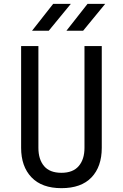

<svg xmlns="http://www.w3.org/2000/svg" viewBox="-20 -970 640 1000"><path d="M300 10Q198 10 144 -46.5Q90 -103 90 -200V-730H180V-200Q180 -140 209.5 -105Q239 -70 300 -70Q360 -70 390 -105Q420 -140 420 -200V-730H510V-200Q510 -102 456.5 -46Q403 10 300 10ZM326 -810 436 -950H528L413 -810ZM147 -810 257 -950H349L234 -810Z"/></svg>

Font: JetBrainsMono NF
Style: Regular
Weight: 400
Designer: Philipp Nurullin, Konstantin Bulenkov
Foundry: JetBrains
Version: Version 2.251; ttfautohint (v1.8.3);Nerd Fonts 2.2.2